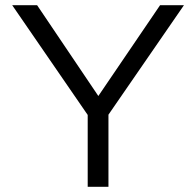

<svg xmlns="http://www.w3.org/2000/svg" viewBox="-20 -720 756 740"><path d="M27 -700 318 -277V0H398V-278L689 -700H597L359 -350L123 -700Z"/></svg>

Font: Mission
Style: Regular
Weight: 400
Version: Version 1.000;FEAKit 1.0